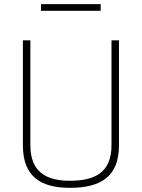

<svg xmlns="http://www.w3.org/2000/svg" viewBox="-20 -894 682 923"><path d="M126 -196V-700H90V-196C90 -45 176 9 316 9C466 9 552 -46 552 -196V-700H516V-196C516 -69 442 -25 316 -25C199 -25 126 -70 126 -196ZM177 -842H464V-874H177Z"/></svg>

Font: TitilliumText22L
Style: 1 wt
Weight: 100
Designer: Campivisivi
Foundry: Campivisivi
Version: 1.000